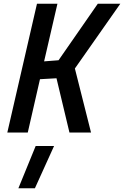

<svg xmlns="http://www.w3.org/2000/svg" viewBox="-20 -706 661 1023"><path d="M166 297H78L170 72H268ZM465 0H350L281 -289L193 -284L128 0H19L177 -686H286L215 -379L292 -385L501 -686H621L379 -341Z"/></svg>

Font: Storia Sans SemiBold
Style: Italic
Weight: 600
Italic angle: -13°
Designer: Campivisivi
Foundry: Accademia di Belle Arti di Urbino and students of MA course of Visual design
Version: Version 60.001;May 25, 2020;FontCreator 12.0.0.2522 64-bit